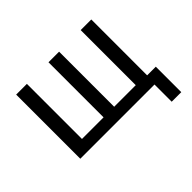

<svg xmlns="http://www.w3.org/2000/svg" viewBox="-137 -707 1050 1050"><g transform="rotate(-45 388.0 -181.5)"><path d="M659 133V0H85V-496H168V-70H335V-496H417V-70H584V-496H666V-64H733V133Z"/></g></svg>

Font: Nunito Sans 7pt Condensed
Style: Regular
Weight: 400
Width: 3
Designer: Vernon Adams
Foundry: Vernon Adams
Version: Version 3.101;gftools[0.9.27]